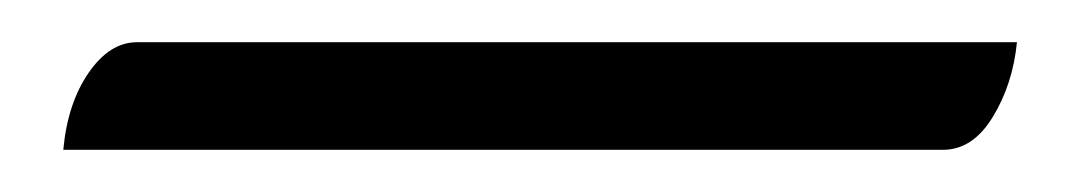

<svg xmlns="http://www.w3.org/2000/svg" viewBox="-20 29 512 91"><path d="M462 49Q460 69 450.5 84.5Q441 100 427 100H10Q12 78 22 63.5Q32 49 45 49Z"/></svg>

Font: Gotu
Style: Regular
Weight: 400
Designer: Sarang Kulkarni & Kailash Malviya
Foundry: Ek Type
Version: Version 2.320;hotconv 1.0.109;makeotfexe 2.5.65596; ttfautoh